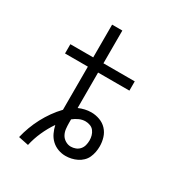

<svg xmlns="http://www.w3.org/2000/svg" viewBox="-185 -859 971 1041"><g transform="rotate(30 300.0 -338.5)"><path d="M144 58 81 45Q89 11 101.5 -22.5Q114 -56 130.5 -87Q147 -118 167.5 -147Q188 -176 213 -202V-472H70V-530H213V-735H277V-530H473V-472H277V-250Q295 -258 314.5 -262.5Q334 -267 354 -267Q381 -267 407 -257.5Q433 -248 451 -228.5Q469 -209 477 -183Q485 -157 485 -130Q485 -111 481.5 -93Q478 -75 470.5 -58.5Q463 -42 449.5 -29Q436 -16 419.5 -8Q403 0 385 4Q367 8 349 8Q325 8 302 -0.5Q279 -9 261.5 -25.5Q244 -42 233.5 -64.5Q223 -87 218 -110Q192 -72 173 -29.5Q154 13 144 58ZM349 -50Q364 -50 378.5 -55.5Q393 -61 403 -72.5Q413 -84 417 -99Q421 -114 421 -130Q421 -145 417 -159.5Q413 -174 404 -186Q395 -198 380.5 -203.5Q366 -209 351 -209Q331 -209 312 -200.5Q293 -192 277 -179Q277 -173 277 -167.5Q277 -162 277 -157Q277 -139 279 -120.5Q281 -102 289.5 -86Q298 -70 314.5 -60Q331 -50 349 -50Z"/></g></svg>

Font: Iosevka Slab Light Extended
Style: Regular
Weight: 300
Width: 7
Monospace: yes
Designer: Belleve Invis
Foundry: Belleve Invis
Version: Version 11.1.0; ttfautohint (v1.8.3)